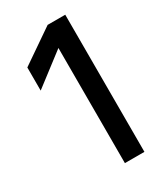

<svg xmlns="http://www.w3.org/2000/svg" viewBox="-177 -775 731 849"><g transform="rotate(-30 188.5 -350.0)"><path d="M202.1 0V-587.9L40 -463.9V-582L211.9 -700.2H301.8V0Z"/></g></svg>

Font: TASA Explorer Medium
Style: Regular
Weight: 500
Designer: Weizhong Zhang
Foundry: Local Remote
Version: Version 1.000;Glyphs 3.1.2 (3151)